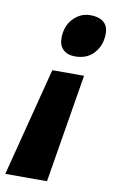

<svg xmlns="http://www.w3.org/2000/svg" viewBox="-143 -609 494 834"><g transform="rotate(10 104.0 -191.5)"><path d="M80 -443Q80 -496 111.5 -529.5Q143 -563 187 -563Q225 -563 245.5 -546Q266 -529 266 -495Q266 -445 235.5 -410Q205 -375 151 -375Q118 -375 99 -393Q80 -411 80 -443ZM65 -299H205L126 180H-58Z"/></g></svg>

Font: Noto Sans UI CondBlack
Style: Italic
Weight: 900
Width: 3
Italic angle: -12°
Designer: Monotype Design Team
Foundry: Monotype Imaging Inc.
Version: Version 1.001